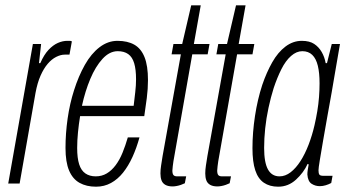

<svg xmlns="http://www.w3.org/2000/svg" viewBox="-20 -692 1315 724"><path d="M11 0 104 -526H135L127 -454H132Q146 -486 163 -504Q180 -522 198 -530Q216 -538 234 -538Q239 -538 243 -538Q247 -538 251 -536L242 -486H224Q209 -486 192 -477.5Q175 -469 160 -451.5Q145 -434 133 -407Q121 -380 114 -342L54 0Z M342 12Q306 12 280 -2.5Q254 -17 240.5 -49Q227 -81 227 -134Q227 -189 235 -245Q243 -301 259 -351Q276 -405 300 -447.5Q324 -490 355.5 -514Q387 -538 423 -538Q461 -538 486.5 -523.5Q512 -509 525 -476.5Q538 -444 538 -390Q538 -357 533.5 -322Q529 -287 524 -254H282Q277 -223 274 -192.5Q271 -162 271 -134Q271 -96 278.5 -72.5Q286 -49 302 -38Q318 -27 341 -27Q364 -27 382.5 -38Q401 -49 416 -69Q431 -89 442 -116Q453 -143 462 -174H506Q495 -134 479.5 -100Q464 -66 444 -41Q424 -16 398.5 -2Q373 12 342 12ZM289 -293H484Q487 -319 490 -344.5Q493 -370 493 -393Q493 -430 486 -453.5Q479 -477 463.5 -488Q448 -499 424 -499Q393 -499 366.5 -470Q340 -441 320.5 -394.5Q301 -348 289 -293Z M631 11Q614 11 603.5 5Q593 -1 589 -12Q585 -23 585 -38Q585 -52 587.5 -68Q590 -84 593 -103L662 -487H627L634 -526H667L701 -672H737L711 -526H770L763 -487H705L634 -84Q633 -77 631.5 -65.5Q630 -54 630 -49Q630 -37 634 -32Q638 -27 648 -27H682L677 -1Q671 2 662.5 5Q654 8 645.5 9.5Q637 11 631 11Z M800 11Q783 11 772.5 5Q762 -1 758 -12Q754 -23 754 -38Q754 -52 756.5 -68Q759 -84 762 -103L831 -487H796L803 -526H836L870 -672H906L880 -526H939L932 -487H874L803 -84Q802 -77 800.5 -65.5Q799 -54 799 -49Q799 -37 803 -32Q807 -27 817 -27H851L846 -1Q840 2 831.5 5Q823 8 814.5 9.5Q806 11 800 11Z M1029 12Q997 12 975 -3Q953 -18 942.5 -50Q932 -82 932 -133Q932 -192 941.5 -254.5Q951 -317 969 -372Q985 -419 1006.5 -457Q1028 -495 1056.5 -516.5Q1085 -538 1118 -538Q1147 -538 1164.5 -526.5Q1182 -515 1193 -496Q1204 -477 1208 -454H1213L1231 -526H1262L1242 -410Q1238 -384 1230.5 -342.5Q1223 -301 1214.5 -253.5Q1206 -206 1198.5 -162.5Q1191 -119 1186 -88.5Q1181 -58 1181 -50Q1181 -39 1184 -34Q1187 -29 1200 -29H1234L1229 -2Q1220 3 1208.5 6.5Q1197 10 1186 10Q1169 10 1155 1Q1141 -8 1139 -34Q1139 -42 1140.5 -51.5Q1142 -61 1144 -72L1140 -74Q1125 -41 1096 -14.5Q1067 12 1029 12ZM1034 -27Q1056 -27 1076 -42.5Q1096 -58 1113 -84.5Q1130 -111 1143.5 -146Q1157 -181 1166 -220Q1172 -246 1176.5 -273Q1181 -300 1183 -326.5Q1185 -353 1185 -378Q1185 -417 1178.5 -444Q1172 -471 1157.5 -485Q1143 -499 1120 -499Q1098 -499 1077.5 -481Q1057 -463 1041 -431Q1025 -399 1012 -360Q1001 -325 992.5 -285.5Q984 -246 980 -208Q976 -170 976 -134Q976 -79 990.5 -53Q1005 -27 1034 -27Z"/></svg>

Font: Archivo ExtraCondensed Thin
Style: Italic
Weight: 250
Width: 2
Italic angle: -10°
Designer: Hector Gatti
Foundry: Omnibus-Type
Version: Version 2.001